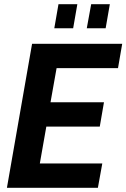

<svg xmlns="http://www.w3.org/2000/svg" viewBox="-20 -896 603 916"><path d="M13 0 133 -687H563L543 -571H250L221 -408H476L456 -292H201L170 -116H468L447 0ZM239 -761 259 -876H349L329 -761ZM394 -761 415 -876H504L484 -761Z"/></svg>

Font: Archivo Condensed
Style: Bold Italic
Weight: 700
Width: 3
Italic angle: -10°
Designer: Hector Gatti
Foundry: Omnibus-Type
Version: Version 2.001